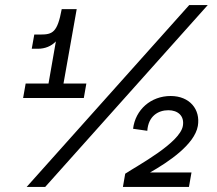

<svg xmlns="http://www.w3.org/2000/svg" viewBox="-20 -736 855 756"><path d="M473 -52 464 0H724L734 -57H571C641 -97 746 -166 759 -240C770 -305 727 -358 652 -358C574 -358 513 -304 504 -229L560 -221C564 -279 603 -302 643 -302C680 -302 707 -280 700 -240C688 -173 523 -85 473 -52ZM71 -350H310L320 -407H230L282 -700H223C206 -608 187 -600 139 -600H115L105 -544H129C157 -544 182 -554 200 -573L171 -407H81ZM85 0H158L798 -716H725Z"/></svg>

Font: Uncut Sans
Style: Italic
Weight: 400
Italic angle: -10°
Designer: Kasper Nordkvist
Foundry: Uncut Type
Version: Version 1.111;FEAKit 1.0